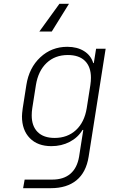

<svg xmlns="http://www.w3.org/2000/svg" viewBox="-20 -805 640 1005"><path d="M291 -785H341L251 -640H186ZM483 -550H533L444 15Q431 97 380.5 138.5Q330 180 246 180H101L109 135H254Q313 135 348.5 104.5Q384 74 394 15L401 -30L416 -125H412Q388 -85 345 -62.5Q302 -40 249 -40Q177 -40 136 -82Q95 -124 95 -196Q95 -209 99 -239L118 -360Q132 -450 191 -505Q250 -560 332 -560Q384 -560 420 -537.5Q456 -515 468 -475H471ZM453 -360Q456 -380 456 -398Q456 -455 425 -486Q394 -517 335 -517Q268 -517 224 -475.5Q180 -434 168 -360L149 -239Q146 -220 146 -201Q146 -145 177 -114Q208 -83 266 -83Q333 -83 377.5 -124Q422 -165 434 -239Z"/></svg>

Font: JetBrains Mono Extra Light
Style: Italic
Weight: 200
Italic angle: -9°
Monospace: yes
Designer: Philipp Nurullin, Konstantin Bulenkov
Foundry: JetBrains
Version: 2.002